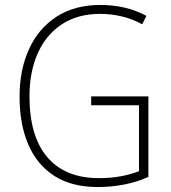

<svg xmlns="http://www.w3.org/2000/svg" viewBox="-20 -745 690 775"><path d="M348 -356H579V-31Q533 -10 480.5 0Q428 10 375 10Q270 10 200 -34.5Q130 -79 94.5 -161Q59 -243 59 -355Q59 -463 97 -546.5Q135 -630 208 -677.5Q281 -725 385 -725Q435 -725 481.5 -714.5Q528 -704 571 -681L554 -647Q511 -670 468.5 -679.5Q426 -689 384 -689Q293 -689 229 -646.5Q165 -604 132 -529Q99 -454 99 -356Q99 -195 171 -110.5Q243 -26 379 -26Q427 -26 467.5 -33.5Q508 -41 541 -54V-320H348Z"/></svg>

Font: Noto Sans Sinhala UI SemiCondensed ExtraLight
Style: Regular
Weight: 200
Width: 4
Designer: Jelle Bosma - Monotype Design Team
Foundry: Monotype Imaging Inc.
Version: Version 2.006; ttfautohint (v1.8.4.7-5d5b)